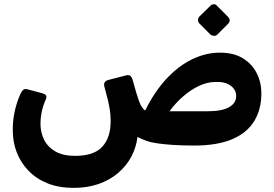

<svg xmlns="http://www.w3.org/2000/svg" viewBox="-20 -701 1328 930"><path d="M337 209Q266 209 211.5 187.5Q157 166 119 127Q81 88 61.5 38Q42 -12 42 -68Q41 -110 49.5 -153Q58 -196 75 -237Q83 -256 91 -264.5Q99 -273 115 -268L182 -250Q201 -245 204 -237Q207 -229 200 -215Q187 -185 181.5 -156.5Q176 -128 176 -103Q176 -59 194 -23.5Q212 12 249 33Q286 54 344 54Q436 54 476.5 8.5Q517 -37 516 -117Q516 -141 512.5 -165Q509 -189 502.5 -216.5Q496 -244 486 -280Q478 -307 506 -314L591 -336Q605 -339 611.5 -333.5Q618 -328 622 -316L640 -252Q649 -222 657.5 -201Q666 -180 683 -165Q727 -255 785 -318Q843 -381 910 -413.5Q977 -446 1044 -446Q1113 -446 1157.5 -418Q1202 -390 1224 -345.5Q1246 -301 1246 -249Q1246 -170 1210.5 -113Q1175 -56 1103 -26Q1031 4 921 4Q862 4 818.5 1Q775 -2 743 -6.5Q711 -11 687.5 -19.5Q664 -28 646 -38Q640 13 616 58Q592 103 552 137Q512 171 458 190Q404 209 337 209ZM801 -162H985Q1054 -162 1089 -181.5Q1124 -201 1124 -236Q1124 -267 1096.5 -286.5Q1069 -306 1025 -304Q984 -304 944 -285Q904 -266 867.5 -234.5Q831 -203 801 -162ZM1032 -533Q1026 -527 1016 -527.5Q1006 -528 999 -534L946 -587Q939 -595 939 -604Q939 -613 946 -621L999 -673Q1006 -680 1015.5 -680.5Q1025 -681 1031 -673L1083 -621Q1101 -602 1085 -586Z"/></svg>

Font: Rubik
Style: Bold Italic
Weight: 700
Italic angle: -12°
Designer: Hubert and Fischer
Foundry: Hubert and Fischer
Version: Version 2.300;gftools[0.9.30]